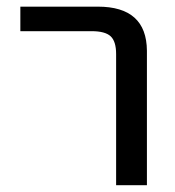

<svg xmlns="http://www.w3.org/2000/svg" viewBox="-20 -544 515 566"><path d="M40 -452.1V-524.4H268.6Q412.1 -524.4 413.1 -394.5V2H322.3V-384.8Q322.3 -421.9 306.2 -437Q290 -452.1 250 -452.1Z"/></svg>

Font: Nasu
Style: Regular
Weight: 400
Designer: Ryoko NISHIZUKA (kana &amp; ideographs); Paul D. Hunt (Latin, Greek &amp; Cyrillic); Wenlong ZHANG (bopomofo); Sandoll C
Version: Version 2014.1215